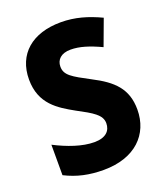

<svg xmlns="http://www.w3.org/2000/svg" viewBox="-136 -867 788 918"><g transform="rotate(-20 258.5 -408.0)"><path d="M483 -258C483 -364 426 -417 327 -468C240 -514 207 -532 207 -576C207 -611 232 -636 280 -636C326 -636 373 -621 433 -593L482 -725C416 -756 353 -775 281 -775C135 -775 45 -698 45 -569C45 -444 128 -396 203 -354C280 -313 321 -290 321 -247C321 -209 296 -181 237 -181C176 -181 105 -206 39 -240V-85C100 -54 161 -41 234 -41C394 -41 483 -132 483 -258Z"/></g></svg>

Font: Noto Sans Tamil UI SemiCondensed ExtraBold
Style: Regular
Weight: 800
Width: 4
Designer: Jelle Bosma - Monotype Design Team
Foundry: Monotype Imaging Inc.
Version: Version 2.004